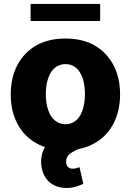

<svg xmlns="http://www.w3.org/2000/svg" viewBox="-20 -747 659 968"><path d="M309.6 10.3Q223.1 10.3 162.1 -25.4Q100.1 -61 67.4 -124Q34.2 -187 34.2 -271Q34.2 -355.5 67.4 -418.5Q100.1 -481.4 162.1 -517.6Q223.6 -552.7 309.6 -552.7Q396 -552.7 457.5 -517.6Q518.6 -481.9 552.2 -418.5Q585.4 -354.5 585.4 -271Q585.4 -188 552.2 -124Q518.6 -60.1 457.5 -25.4Q396.5 10.3 309.6 10.3ZM310.5 -120.6Q341.3 -120.6 363.8 -140.1Q385.3 -158.7 397 -193.4Q408.2 -228.5 408.2 -272Q408.2 -316.4 397 -351.6Q385.3 -386.2 363.8 -404.8Q341.8 -423.8 310.5 -423.8Q278.3 -423.8 256.3 -404.8Q233.4 -385.7 222.7 -351.6Q210.9 -317.4 210.9 -272Q210.9 -227.5 222.7 -193.4Q233.4 -159.2 256.3 -140.1Q278.8 -120.6 310.5 -120.6ZM316.9 200.7Q268.6 200.7 235.8 176.3Q203.1 152.3 191.9 106.9Q184.6 76.7 189 46.4Q192.4 16.6 208.5 -8.3Q224.6 -34.2 249.5 -44.9L387.2 0Q352.1 13.2 333 28.3Q313 43.9 313.5 66.9Q312.5 84.5 322.3 94.2Q331.5 103.5 347.2 103.5Q357.4 103.5 365.7 100.6Q373 98.1 380.9 96.2L399.9 179.2Q387.2 186.5 365.2 193.4Q342.3 200.7 316.9 200.7ZM134.3 -727.1H484.9V-641.1H134.3Z"/></svg>

Font: My Font
Style: Regular
Weight: 500
Designer: Rasmus Andersson
Foundry: rsms
Version: Version 0.001